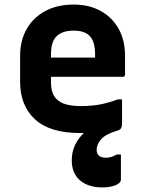

<svg xmlns="http://www.w3.org/2000/svg" viewBox="-20 -570 640 840"><path d="M294 131Q294 94 308.5 64Q323 34 347 12Q339 12 331 12Q198 12 133 -48Q68 -108 68 -212V-326Q68 -393 97 -443.5Q126 -494 178.5 -522Q231 -550 302 -550Q370 -550 420.5 -522Q471 -494 499 -444Q527 -394 527 -327V-244Q527 -234 517 -234H203V-210Q203 -160 228 -136Q244 -120 270.5 -113Q297 -106 332 -106Q385 -106 423 -114Q461 -122 495 -135H514V-32Q514 -17 509.5 -9Q505 -1 492 2Q444 16 423.5 38Q403 60 403 86Q403 120 444 120Q468 120 490 106H509V215Q509 231 485 240.5Q461 250 428 250Q367 250 330.5 219.5Q294 189 294 131ZM302 -436Q253 -436 228 -412Q203 -388 203 -332V-318H396V-332Q396 -390 371 -414Q349 -436 302 -436Z"/></svg>

Font: Recursive Sn Lnr St
Style: Bold
Weight: 700
Version: Version 1.079;hotconv 1.0.112;makeotfexe 2.5.65598; ttfautoh